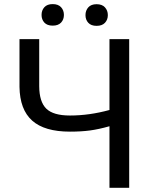

<svg xmlns="http://www.w3.org/2000/svg" viewBox="-20 -898 725 918"><path d="M597.7 -710.9V0H503.4V-294.4Q452.1 -279.8 410.2 -274.2Q368.2 -268.6 314.5 -268.6Q192.9 -268.6 133.8 -321.3Q74.7 -374 73.2 -482.9V-710.9H167.5V-485.4Q168 -411.1 201.4 -378.4Q234.9 -345.7 314.5 -345.7Q407.2 -345.7 503.4 -372.1V-710.9ZM178.7 -826.7Q178.7 -848.6 192.1 -863.5Q205.6 -878.4 231.9 -878.4Q258.3 -878.4 272 -863.5Q285.6 -848.6 285.6 -826.7Q285.6 -804.7 272 -790Q258.3 -775.4 231.9 -775.4Q205.6 -775.4 192.1 -790Q178.7 -804.7 178.7 -826.7ZM388.7 -825.7Q388.7 -847.7 402.1 -862.8Q415.5 -877.9 441.9 -877.9Q468.3 -877.9 481.9 -862.8Q495.6 -847.7 495.6 -825.7Q495.6 -803.7 481.9 -789.1Q468.3 -774.4 441.9 -774.4Q415.5 -774.4 402.1 -789.1Q388.7 -803.7 388.7 -825.7Z"/></svg>

Font: APIMedia Roboto
Style: Regular
Weight: 400
Designer: Google
Version: Version 2.137; 2017